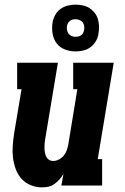

<svg xmlns="http://www.w3.org/2000/svg" viewBox="-20 -801 540 829"><path d="M161 8Q135 8 111.5 -2Q88 -12 72 -30Q56 -48 47.5 -72Q39 -96 36 -121Q33 -146 35 -172Q37 -198 41 -225L73 -416H54V-530H230L176 -206Q174 -196 173 -185.5Q172 -175 172 -164.5Q172 -154 173.5 -144.5Q175 -135 179 -126Q183 -117 191 -111.5Q199 -106 209 -106Q222 -106 234.5 -112.5Q247 -119 255.5 -129.5Q264 -140 268.5 -153Q273 -166 275 -178L314 -416H296V-530H471L402 -114H421V0H245L254 -50Q246 -37 236.5 -26Q227 -15 215 -6.5Q203 2 189 5Q175 8 161 8ZM306 -579Q282 -579 260 -587.5Q238 -596 224.5 -614Q211 -632 207 -656Q203 -680 207 -705Q210 -721 218.5 -736.5Q227 -752 241.5 -762.5Q256 -773 273 -777Q290 -781 306 -781Q322 -781 338 -777.5Q354 -774 366.5 -766Q379 -758 388.5 -746Q398 -734 402.5 -719Q407 -704 407.5 -688Q408 -672 405 -655Q403 -639 394 -623.5Q385 -608 371 -597.5Q357 -587 340 -583Q323 -579 306 -579ZM306 -642Q312 -642 318.5 -643.5Q325 -645 330.5 -649Q336 -653 339 -659Q342 -665 343 -671Q345 -680 343.5 -689Q342 -698 337 -704.5Q332 -711 323.5 -714.5Q315 -718 306 -718Q300 -718 293.5 -716.5Q287 -715 282 -711Q277 -707 273.5 -701Q270 -695 269 -689Q268 -680 269.5 -671Q271 -662 276 -655.5Q281 -649 289 -645.5Q297 -642 306 -642Z"/></svg>

Font: Iosevka Curly Slab HvObl
Style: Regular
Weight: 900
Italic angle: -9°
Monospace: yes
Designer: Belleve Invis
Foundry: Belleve Invis
Version: Version 11.1.0; ttfautohint (v1.8.3)